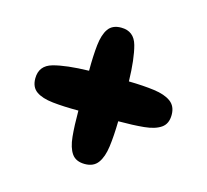

<svg xmlns="http://www.w3.org/2000/svg" viewBox="-81 -631 759 703"><g transform="rotate(15 298.5 -279.5)"><path d="M557 -277Q557 -243 534.5 -227.5Q512 -212 471 -208Q430 -204 374 -204Q373 -148 367.5 -107Q362 -66 345.5 -43.5Q329 -21 296 -21Q262 -21 246.5 -43Q231 -65 227 -106Q223 -147 223 -204Q166 -204 125 -208.5Q84 -213 62 -228.5Q40 -244 40 -277Q40 -326 88.5 -339.5Q137 -353 223 -355Q223 -412 227.5 -453Q232 -494 247.5 -516Q263 -538 296 -538Q345 -538 358.5 -489Q372 -440 374 -355Q430 -354 471 -348.5Q512 -343 534.5 -326.5Q557 -310 557 -277Z"/></g></svg>

Font: Cherry Bomb One
Style: Regular
Weight: 400
Designer: satsuyako
Foundry: satsuyako
Version: Version 4.100; ttfautohint (v1.8.3)